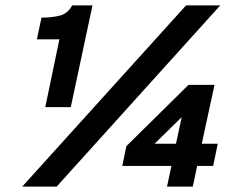

<svg xmlns="http://www.w3.org/2000/svg" viewBox="-20 -688 896 708"><path d="M62 0 666 -668H792L189 0ZM147 -293 199 -543H116L133 -623Q172 -623 201 -630.5Q230 -638 246 -668H321L241 -293ZM550 -158H629L650 -256ZM596 0 612 -76H431L446 -149L675 -375H771L724 -158H783L766 -76H707L691 0Z"/></svg>

Font: Atkinson Hyperlegible Next
Style: Bold Italic
Weight: 700
Italic angle: -12°
Designer: Elliott Scott, Megan Eiswerth, Linus Boman, Theodore Petrosky, Letters from Sweden
Foundry: Applied Design Works, Letters from Sweden
Version: Version 2.001